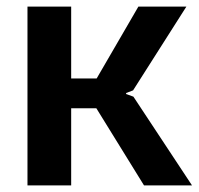

<svg xmlns="http://www.w3.org/2000/svg" viewBox="-20 -560 600 580"><path d="M63 -540H195V-323H272L398 -540H543L382 -287L361 -279V-276L383 -268L560 0H415L271 -233H195V0H63Z"/></svg>

Font: Encode Sans Narrow
Style: SemiBold
Weight: 600
Designer: Pablo Impallari, Andres Torresi
Foundry: Pablo Impallari, Andres Torresi
Version: Version 1.000; ttfautohint (v1.00) -l 8 -r 50 -G 200 -x 14 -